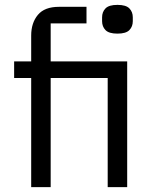

<svg xmlns="http://www.w3.org/2000/svg" viewBox="-20 -768 640 788"><path d="M108 -448H38V-516H108V-622Q108 -674 135.5 -707Q163 -740 222 -740H335V-672H188V-516H502V0H422V-448H188V0H108ZM462 -630Q427 -630 413 -644.5Q399 -659 399 -681V-697Q399 -719 413 -733.5Q427 -748 462 -748Q497 -748 511 -733.5Q525 -719 525 -697V-681Q525 -659 511 -644.5Q497 -630 462 -630Z"/></svg>

Font: PlemolJP35 Console
Style: Regular
Weight: 400
Version: v2.0.3; ttfautohint (v1.8.4.7-5d5b-dirty) -l 6 -r 45 -G 200 